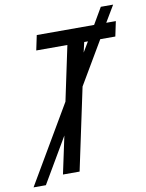

<svg xmlns="http://www.w3.org/2000/svg" viewBox="-140 -863 737 966"><g transform="rotate(-10 229.0 -380.0)"><path d="M456 -714H505L489 -638H412L283 -419L194 0H109L150 -192L15 38H-48L185 -359L244 -638H85L101 -714H394L443 -798H506ZM349 -638H330L318 -586Z"/></g></svg>

Font: Noto Sans UI Narrow
Style: Italic
Weight: 400
Width: 4
Italic angle: -12°
Designer: Monotype Design Team
Foundry: Monotype Imaging Inc.
Version: Version 1.001